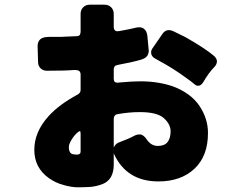

<svg xmlns="http://www.w3.org/2000/svg" viewBox="-20 -787 1040 817"><path d="M417 -4Q388 7 361.5 8.5Q335 10 310.5 10Q286 10 251 0.5Q216 -9 188 -29Q126 -73 126 -149.5Q126 -226 187 -293Q231 -342 311 -385Q323 -392 323 -404V-469Q323 -479 318 -484Q313 -489 300 -489Q297 -489 293 -489Q259 -486 179 -486Q163 -486 152.5 -496.5Q142 -507 142 -523Q140 -590 140 -591Q140 -609 151 -619.5Q162 -630 189 -630Q235 -629 305 -633Q316 -633 319.5 -638.5Q323 -644 323 -653V-728Q323 -745 334 -756Q345 -767 362 -767H425Q442 -767 453 -756Q464 -745 464 -728V-673Q464 -662 470 -657Q473 -654 479 -654Q484 -654 489 -655Q538 -664 551 -667.5Q564 -671 572 -671Q589 -671 598 -659Q605 -650 607 -635Q613 -574 613 -571Q613 -561 607 -550Q600 -539 580 -533Q538 -521 482 -511Q471 -509 467.5 -504Q464 -499 464 -491V-452Q464 -443 468 -439Q472 -435 482 -435Q485 -435 488 -436Q542 -441 577 -441Q654 -441 717 -419Q793 -390 829 -336Q865 -282 865 -221Q865 -123 807.5 -69Q750 -15 654 -15Q519 -15 465 -132Q464 -134 464 -137V-87Q464 -23 417 -4ZM575 -215Q590 -215 604 -194Q623 -166 651.5 -166Q680 -166 693 -182.5Q706 -199 706 -228.5Q706 -258 677.5 -284Q649 -310 575 -310Q528 -310 479 -301Q472 -300 468 -294.5Q464 -289 464 -282V-158Q464 -161 466 -163Q473 -176 486 -181Q513 -191 521.5 -195Q530 -199 537 -202Q544 -205 553 -210Q562 -215 575 -215ZM892 -548Q903 -537 903 -526Q903 -514 894 -504Q869 -479 844 -436Q835 -422 823 -422Q815 -422 807 -429Q796 -439 773 -455Q716 -497 654 -530Q645 -535 640 -538Q628 -544 624 -556Q623 -560 623 -564Q623 -574 630 -583L670 -641Q681 -659 699 -659Q707 -659 718 -654Q729 -649 769 -629Q855 -580 892 -548ZM323 -217Q323 -229 320 -229Q317 -229 310 -223.5Q303 -218 292 -204Q273 -177 273 -162Q273 -147 278 -139Q283 -131 295 -130Q300 -129 307 -129Q323 -129 323 -142Z"/></svg>

Font: Tsunagi Gothic Black
Style: Regular
Weight: 900
Designer: Yoshimichi Ohira
Foundry: Positype
Version: Version 1.001